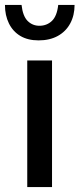

<svg xmlns="http://www.w3.org/2000/svg" viewBox="-26 -755 321 775"><path d="M84 0V-511H184V0ZM130 -592Q86 -592 56 -610Q26 -628 10 -660.5Q-6 -693 -6 -735H61Q66 -690 85.5 -670.5Q105 -651 133 -651Q163 -651 183.5 -670.5Q204 -690 209 -735H275Q275 -693 257.5 -660.5Q240 -628 207.5 -610Q175 -592 130 -592Z"/></svg>

Font: Chivo Medium
Style: Regular
Weight: 400
Version: Version 2.002